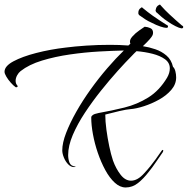

<svg xmlns="http://www.w3.org/2000/svg" viewBox="-34 -783 829 848"><path d="M766 -658Q758 -659 741 -667.5Q724 -676 707 -688Q690 -699 679.5 -708.5Q669 -718 659 -727Q655 -729 654.5 -732Q654 -735 653 -737L654 -741Q656 -755 668 -761Q673 -765 676 -759Q683 -751 695.5 -738Q708 -725 714 -720Q724 -710 742.5 -694Q761 -678 770 -670Q776 -668 775 -663V-662Q774 -657 766 -658ZM700 -660Q692 -660 674 -666Q656 -672 637 -682Q619 -690 607 -698Q595 -706 584 -714Q580 -716 579 -718.5Q578 -721 577 -723V-727Q577 -741 588 -748Q593 -753 596 -748Q604 -741 618.5 -730Q633 -719 640 -714Q651 -706 671.5 -692.5Q692 -679 702 -673Q708 -671 708 -666V-665Q708 -660 700 -660ZM521 45Q496 45 473 24Q450 3 431 -32Q412 -67 398 -108Q384 -149 376.5 -190Q369 -231 369 -263V-264Q369 -269 372 -271.5Q375 -274 376 -275Q382 -280 402 -284Q459 -294 515.5 -308Q572 -322 621 -352.5Q670 -383 704 -440Q716 -461 716 -481Q716 -506 694.5 -521.5Q673 -537 639.5 -545.5Q606 -554 569 -557Q565 -553 558.5 -547Q552 -541 548 -536Q522 -510 486 -470Q450 -430 412 -382.5Q374 -335 341 -285Q308 -235 287.5 -187Q267 -139 267 -98Q267 -80 273 -64.5Q279 -49 301 -47Q297 -45 293 -45Q279 -45 267 -57.5Q255 -70 248 -87.5Q241 -105 241 -119Q241 -152 258 -196Q275 -240 303 -289.5Q331 -339 366.5 -388.5Q402 -438 440 -482Q478 -526 513 -560Q466 -559 403.5 -555.5Q341 -552 275 -542.5Q209 -533 151.5 -515.5Q94 -498 57 -469Q48 -462 41.5 -450Q35 -438 35 -426Q35 -414 42 -406Q44 -404 44 -402Q44 -399 40.5 -398Q37 -397 35 -398Q25 -405 13.5 -418Q2 -431 -6 -444.5Q-14 -458 -14 -466Q-14 -491 25 -512Q64 -533 126 -549Q188 -565 257 -573Q295 -578 346.5 -581.5Q398 -585 452 -585Q494 -585 533 -582L542 -590Q540 -593 540 -600Q540 -613 558 -629Q563 -635 570 -640Q577 -645 583 -650Q590 -654 594 -657.5Q598 -661 605 -665Q619 -664 630.5 -658.5Q642 -653 642 -638Q642 -634 640 -628Q637 -621 627 -609.5Q617 -598 597 -579Q624 -575 652 -565.5Q680 -556 701.5 -537.5Q723 -519 730 -488Q737 -482 740.5 -468.5Q744 -455 744 -441Q744 -411 722.5 -386Q701 -361 668.5 -343Q636 -325 602 -314Q568 -303 542 -301Q526 -300 493.5 -292.5Q461 -285 431 -277Q431 -247 436 -210Q441 -173 448.5 -137Q456 -101 465 -74Q478 -38 498.5 -11.5Q519 15 545 15Q559 15 573.5 7Q588 -1 604 -19Q617 -33 630 -49Q643 -65 653 -79Q663 -93 669.5 -102.5Q676 -112 679 -116Q682 -121 685 -121Q687 -121 687 -118Q687 -115 685 -111Q675 -97 656.5 -69.5Q638 -42 623 -24Q600 6 575.5 25.5Q551 45 521 45Z"/></svg>

Font: The Nautigal
Style: Regular
Weight: 400
Designer: Robert E. Leuschke
Foundry: Robert E. Leuschke
Version: Version 1.100; ttfautohint (v1.8.3)